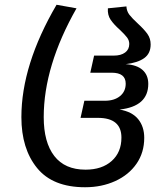

<svg xmlns="http://www.w3.org/2000/svg" viewBox="-20 -774 695 808"><path d="M70 -281Q70 -501 218 -754L302 -739Q164 -496 164 -281Q164 -175 208.5 -117.5Q253 -60 340 -60Q409 -60 450 -96.5Q491 -133 491 -195Q491 -278 392 -278H319L335 -350H421Q461 -350 485 -369.5Q509 -389 509 -422Q509 -468 450 -468H360L376 -540H459Q489 -540 506.5 -553Q524 -566 524 -589Q524 -604 514.5 -616.5Q505 -629 485 -648Q459 -671 445.5 -691Q432 -711 434 -739L512 -747Q513 -727 524.5 -712Q536 -697 561 -674Q587 -650 600.5 -631Q614 -612 614 -587Q614 -549 587 -529.5Q560 -510 509 -504Q556 -501 580 -479.5Q604 -458 604 -421Q604 -326 483 -313Q536 -304 561.5 -272.5Q587 -241 587 -194Q587 -132 554.5 -85Q522 -38 465 -12Q408 14 338 14Q202 14 136 -67Q70 -148 70 -281Z"/></svg>

Font: FiraGO
Style: Italic
Weight: 400
Italic angle: -8°
Designer: bBox Type GmbH
Foundry: bBox Type GmbH
Version: Version 1.001